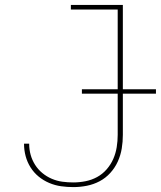

<svg xmlns="http://www.w3.org/2000/svg" viewBox="-20 -755 656 783"><path d="M279 8Q254 8 229 4.5Q204 1 180.5 -9Q157 -19 137.5 -35Q118 -51 104.5 -72.5Q91 -94 84.5 -118.5Q78 -143 78 -168V-169H99V-168Q99 -145 105 -123.5Q111 -102 123 -83Q135 -64 152.5 -49.5Q170 -35 191 -26Q212 -17 234 -14Q256 -11 279 -11Q304 -11 329 -16Q354 -21 376 -33Q398 -45 415 -64.5Q432 -84 442 -107Q452 -130 456 -155Q460 -180 460 -205V-716H269V-735H481V-205Q481 -177 476.5 -149.5Q472 -122 460.5 -96.5Q449 -71 430 -50Q411 -29 386.5 -16Q362 -3 334.5 2.5Q307 8 279 8ZM314 -373V-391H616V-373Z"/></svg>

Font: Iosevka Etoile Thin
Style: Regular
Weight: 100
Designer: Belleve Invis
Foundry: Belleve Invis
Version: Version 22.1.2; ttfautohint (v1.8.4)